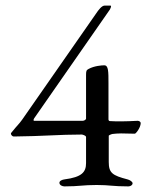

<svg xmlns="http://www.w3.org/2000/svg" viewBox="-20 -662 522 685"><path d="M19 -185C19 -181 24 -175 29 -175C134 -176 190 -182 272 -182C273 -182 287 -179 287 -173V-80C287 -48 272 -30 210 -22C202 -21 192 -17 192 -10C192 -1 203 3 210 3C264 3 274 -2 325 -2C372 -2 381 3 438 3C446 3 453 -2 453 -8C453 -14 443 -20 435 -22C381 -36 368 -45 368 -84V-178C368 -179 376 -183 381 -184C389 -185 400 -186 412 -186C428 -186 446 -185 461 -185C465 -185 482 -207 482 -223C482 -227 477 -231 471 -231C449 -230 431 -229 412 -229C400 -229 387 -229 372 -230C369 -230 367 -233 367 -236V-365C367 -407 367 -429 352 -429C343 -429 316 -427 296 -416C288 -412 287 -408 287 -394V-239C287 -235 280 -231 275 -231H102C98 -231 100 -237 102 -240L372 -628C372 -628 380 -642 374 -642H353C343 -642 331 -626 323 -614L59 -235C46 -217 45 -219 20 -188C19 -187 19 -186 19 -185Z"/></svg>

Font: EB Garamond
Style: Regular
Weight: 400
Designer: Georg Duffner and Octavio Pardo
Foundry: Georg Duffner
Version: Version 1.000;PS 001.000;hotconv 1.0.88;makeotf.lib2.5.64775